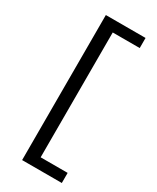

<svg xmlns="http://www.w3.org/2000/svg" viewBox="-212 -772 781 955"><g transform="rotate(30 179.0 -294.5)"><path d="M323 -653H168V64H323V122H95V-711H323Z"/></g></svg>

Font: EauTestText Medium
Style: Regular
Weight: 500
Designer: Christian Thalmann (Catharsis Fonts)
Version: Version 0.001;PS 000.001;hotconv 1.0.88;makeotf.lib2.5.64775